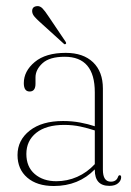

<svg xmlns="http://www.w3.org/2000/svg" viewBox="-20 -612 438 641"><path d="M38.5 -94.5Q38.5 -144 79.2 -176Q120 -208 190.5 -208Q220.5 -208 247.2 -203Q274 -198 296.5 -190.5V-304Q296.5 -422.5 196 -422.5Q145.5 -422.5 122 -401Q98.5 -379.5 98.5 -353.5V-332.5Q98.5 -306.5 79 -306.5Q59.5 -306.5 59.5 -334.5Q59.5 -374.5 96 -405Q132.5 -435.5 199.5 -435.5Q258 -435.5 290.8 -404Q323.5 -372.5 323.5 -316.5V-45.5Q323.5 -5.5 350 -5.5Q368.5 -5.5 374 -21.5Q376 -27 379.5 -27Q384.5 -27 384.5 -20.5Q384.5 -9 374.2 -0.2Q364 8.5 345 8.5Q296.5 8.5 296.5 -44.5V-46.5Q242.5 9 159.5 9Q103.5 9 71 -19Q38.5 -47 38.5 -94.5ZM68 -98Q68 -55 96 -31Q124 -7 168 -7Q204.5 -7 237.5 -21.5Q270.5 -36 296.5 -64V-176.5Q274 -184 248.5 -189.5Q223 -195 194.5 -195Q134 -195 101 -168.5Q68 -142 68 -98ZM140.5 -559.5 198.5 -473.5Q202.5 -467.5 199.5 -465.5Q196 -462.5 192.5 -466.5L112.5 -539Q102.5 -548 95.5 -556Q88.5 -564 87.5 -572.5Q86 -590 103.5 -591.5Q113.5 -592.5 121.8 -584Q130 -575.5 140.5 -559.5Z"/></svg>

Font: Fraunces 144pt S050 Thin
Style: Regular
Weight: 100
Version: Version 1.000; ttfautohint (v1.8.3)